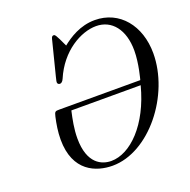

<svg xmlns="http://www.w3.org/2000/svg" viewBox="-129 -830 964 976"><g transform="rotate(-20 353.5 -341.5)"><path d="M114 -193C114 -20 230 22 318 22C517 22 707 -219 707 -445C707 -595 618 -705 484 -705C404 -705 343 -664 304 -633C272 -703 269 -704 261 -704C250 -704 248 -689 246 -681C194 -475 195 -482 195 -473C195 -466 201 -461 208 -461C215 -461 223 -466 229 -480C285 -612 398 -674 480 -674C565 -674 621 -604 621 -491C621 -421 598 -339 598 -339H160C138 -339 135 -338 129 -312C121 -276 114 -235 114 -193ZM196 -170C196 -220 206 -270 216 -314H591C540 -117 423 -3 320 -3C270 -3 196 -31 196 -170Z"/></g></svg>

Font: CMU Serif
Style: Italic
Weight: 500
Italic angle: -14.04°
Version: Version 0.7.0